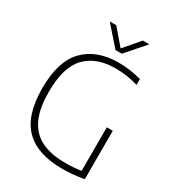

<svg xmlns="http://www.w3.org/2000/svg" viewBox="-221 -1072 1098 1205"><g transform="rotate(30 328.0 -469.0)"><path d="M574.5 -360V-8.5Q529 -1 493 2.2Q457 5.5 417.5 5.5Q237.5 5.5 147.8 -84.5Q58 -174.5 57.5 -369Q57 -566 146.5 -657.5Q236 -749 394.5 -749Q473.5 -749 559.5 -726V-684Q514.5 -697 474.8 -702.5Q435 -708 395 -708Q256 -708 180 -628.8Q104 -549.5 104.5 -369.5Q104.5 -251 139.2 -177.5Q174 -104 242.5 -70Q311 -36 416.5 -36Q483 -36 531 -44.5V-360ZM455 -944.5H502L381.5 -807H336L215 -944.5H262L358.5 -832Z"/></g></svg>

Font: Encode Sans ExtraLight
Style: Regular
Weight: 275
Designer: Multiple Designers
Foundry: Impallari Type
Version: Version 2.000